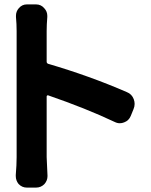

<svg xmlns="http://www.w3.org/2000/svg" viewBox="-20 -811 689 874"><path d="M557.6 -391.6Q580.1 -382.8 588.9 -359.4Q592.8 -348.6 592.8 -337.9Q592.8 -326.2 587.9 -314.5L575.2 -283.2Q566.4 -261.7 544.9 -253.9Q535.2 -250 525.4 -250Q513.7 -250 502 -255.9Q372.1 -317.4 199.2 -377Q196.3 -377.9 194.3 -376Q192.4 -374 192.4 -372.1V-95.7L196.3 -9.8Q196.3 10.7 182.6 26.4Q167 43 143.6 43H102.5Q80.1 43 64.5 26.4Q51.8 10.7 51.8 -9.8Q51.8 -11.7 51.8 -14.6Q55.7 -59.6 55.7 -95.7V-669.9Q55.7 -701.2 52.7 -733.4Q52.7 -736.3 52.7 -739.3Q52.7 -758.8 65.4 -773.4Q80.1 -791 102.5 -791H143.6Q167 -791 181.6 -773.4Q195.3 -758.8 195.3 -739.3Q195.3 -736.3 195.3 -733.4Q192.4 -698.2 192.4 -669.9V-530.3Q192.4 -523.4 199.2 -520.5Q386.7 -465.8 557.6 -391.6Z"/></svg>

Font: Gen Jyuu Gothic P Bold
Style: Bold
Weight: 700
Designer: [Source Han Sans]
Ryoko NISHIZUKA  (kana & ideographs); Paul D. Hunt (Latin, Greek & Cyrillic); Wenlong ZHANG  (bopomofo
Version: Version 1.002.20150607